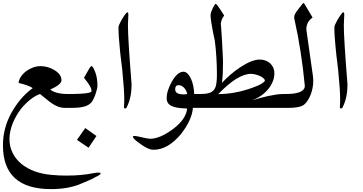

<svg xmlns="http://www.w3.org/2000/svg" viewBox="-44 -786 2415 1278"><path d="M583.5 397Q582.5 397.9 575.9 401.4Q569.3 404.8 559.8 409.2Q550.3 413.6 538.6 418.5Q526.9 423.3 516.1 428Q505.4 432.6 496.3 436.3Q487.3 439.9 482.9 441.9Q445.8 456.5 398.7 464.6Q351.6 472.7 294.9 472.7Q-24.4 472.7 -24.4 181.2Q-24.4 68.8 30.3 -32.2Q58.1 -82.5 93.3 -124.5Q128.4 -166.5 173.8 -199.7Q159.7 -209.5 135.5 -218Q111.3 -226.6 79.6 -233.9Q82 -256.3 95.9 -276.6Q109.9 -296.9 130.4 -312.3Q150.9 -327.6 175.8 -336.7Q200.7 -345.7 224.6 -345.7Q273.9 -345.7 316.9 -320.3H316.4Q365.2 -292.5 365.2 -251Q365.2 -223.6 290.5 -189.9Q326.2 -160.2 411.1 -160.2H425.3V-67.9H391.6Q364.7 -67.9 343.8 -75.7Q322.8 -83.5 303.5 -96.4Q284.2 -109.4 264.9 -126Q245.6 -142.6 222.7 -160.2Q192.4 -150.4 159.4 -124.5Q126.5 -98.6 97.2 -63.5Q79.6 -40.5 65.2 -15.6Q50.8 9.3 40.5 35.2Q30.3 61 24.7 87.2Q19 113.3 19 138.2Q19 189.5 39.8 231.4Q60.5 273.4 97.9 304.4Q135.3 335.4 187.5 354.5Q239.7 373.5 302.7 378.4Q328.6 380.9 351.8 381.8Q375 382.8 398.4 382.8Q500.5 382.8 580.1 366.2Q588.4 364.7 596.2 363.8Q604 362.8 611.3 362.8Q626 362.8 626 368.7Q626 377.4 583 397Z M598.1 119.1 545.4 197.3 468.3 145 523.4 66.4ZM604.5 -216.3Q604.5 -205.6 600.6 -189.2Q596.7 -172.9 590.6 -156Q584.5 -139.2 577.1 -124.8Q569.8 -110.4 563.5 -103.5Q554.7 -94.2 543.5 -87.6Q532.2 -81.1 516.8 -76.7Q501.5 -72.3 480.5 -70.1Q459.5 -67.9 430.7 -67.9H396.5V-160.2H411.1Q458.5 -160.2 488.5 -161.9Q518.6 -163.6 535.6 -166.3Q552.7 -168.9 559.1 -172.6Q565.4 -176.3 565.4 -180.2Q565.4 -186 563.2 -193.8Q561 -201.7 555.4 -211.9Q549.8 -222.2 540 -236.1Q530.3 -250 515.1 -268.1L553.7 -335.9V-335Q559.6 -345.7 565.4 -345.7Q570.3 -345.7 574.2 -338.4V-338.9Q604.5 -288.6 604.5 -216.3Z M831.1 -235.4Q831.5 -231.9 831.5 -227.5Q831.5 -223.1 831.5 -218.8Q831.5 -134.3 798.8 -70.3Q795.9 -64 789.6 -64Q781.2 -64 781.2 -72.8Q781.2 -82.5 782.2 -93.8Q783.2 -105 783.2 -118.7Q783.2 -153.8 780.3 -198.5Q777.3 -243.2 771.5 -301.8Q771.5 -304.7 770.3 -315.9Q769 -327.1 767.3 -342.8Q765.6 -358.4 763.2 -376.7Q760.7 -395 758.8 -412.1Q756.8 -429.2 755.4 -443.4Q753.9 -457.5 753.4 -464.8Q749.5 -501 747.1 -536.9Q744.6 -572.8 744.6 -605.5Q744.6 -610.8 749.8 -622.8Q754.9 -634.8 763.7 -650.9Q778.3 -675.8 788.8 -689.9Q799.3 -704.1 804.7 -704.1Q810.5 -704.1 810.5 -689Q810.5 -674.8 809.1 -657Q807.6 -639.2 807.6 -617.2Q807.6 -571.3 813.5 -476.6Q819.3 -381.8 831.1 -235.4Z M1178.2 -157.7Q1191.4 -157.7 1202.1 -160.6Q1199.7 -172.9 1194.1 -183.6Q1188.5 -194.3 1180.9 -202.1Q1173.3 -210 1164.1 -214.6Q1154.8 -219.2 1144.5 -219.2Q1122.1 -219.2 1122.1 -190.9Q1122.1 -157.7 1178.2 -157.7ZM1301.3 -67.9H1240.2Q1236.8 -27.3 1217 15.9Q1197.3 59.1 1162.1 104.5Q1119.6 156.2 1073.2 183.6Q1026.9 210.9 977.5 210.9Q958 210.9 932.4 198.2Q906.7 185.5 874.5 160.6Q840.8 135.3 840.8 124Q840.8 118.7 851.1 118.7Q857.4 118.7 871.8 121.6Q886.2 124.5 901.9 128.2Q917.5 131.8 932.1 134.8Q946.8 137.7 954.1 137.7Q1021.5 137.7 1109.9 71.3Q1154.8 37.1 1177.2 2.4Q1199.7 -32.2 1201.2 -64Q1130.4 -64.9 1097.9 -80.6Q1065.4 -96.2 1065.4 -131.8Q1065.4 -157.7 1074.2 -185.1Q1083 -212.4 1100.1 -243.2Q1137.7 -308.6 1176.8 -308.6Q1191.9 -308.6 1204.8 -295.7Q1217.8 -282.7 1227.3 -261.7Q1236.8 -240.7 1242.4 -214.1Q1248 -187.5 1248.5 -160.2H1301.3Z M1718.8 -249Q1718.8 -257.8 1709.2 -265.9Q1699.7 -273.9 1685.8 -280.3Q1671.9 -286.6 1655.8 -290.5Q1639.6 -294.4 1626.5 -294.4Q1538.6 -294.4 1408.7 -159.7Q1460.9 -159.7 1515.9 -169.4Q1570.8 -179.2 1627 -198.7Q1673.8 -214.8 1696.3 -228.5Q1718.8 -242.2 1718.8 -249ZM1873 -67.9H1272V-160.2H1286.6Q1322.3 -160.2 1344.5 -166Q1366.7 -171.9 1378.9 -186.5Q1391.1 -201.2 1395.5 -225.8Q1399.9 -250.5 1399.9 -288.1Q1399.9 -347.2 1396.2 -405.8Q1392.6 -464.4 1385.7 -516.1Q1384.8 -521 1382.1 -533Q1379.4 -544.9 1376.2 -560.8Q1373 -576.7 1369.6 -595Q1366.2 -613.3 1363.5 -630.4Q1360.8 -647.5 1359.1 -661.6Q1357.4 -675.8 1357.4 -684.1Q1357.4 -693.4 1361.8 -706.5Q1366.2 -719.7 1372.1 -731.7Q1377.9 -743.7 1383.5 -752.2Q1389.2 -760.7 1391.6 -760.7Q1394.5 -760.7 1402.1 -751.2Q1409.7 -741.7 1418.2 -728.8Q1426.8 -715.8 1435.1 -702.9Q1443.4 -689.9 1448.2 -682.6Q1429.2 -658.7 1425.8 -628.9Q1426.8 -621.1 1428.2 -600.1Q1429.7 -579.1 1431.4 -552.2Q1433.1 -525.4 1434.8 -495.8Q1436.5 -466.3 1437.7 -440.7Q1439 -415 1439.7 -396.7Q1440.4 -378.4 1440.4 -374Q1440.4 -335.9 1439 -301.8Q1437.5 -267.6 1433.6 -234.4Q1459 -262.7 1489.5 -288.8Q1520 -314.9 1553.7 -337.4Q1592.8 -363.3 1625.7 -376.5Q1658.7 -389.6 1684.1 -389.6Q1705.1 -389.6 1722.9 -383.3Q1740.7 -377 1753.9 -364.7Q1767.1 -352.5 1774.7 -335.7Q1782.2 -318.8 1782.2 -297.4Q1782.2 -269.5 1771.2 -242.7Q1760.3 -215.8 1741 -192.4Q1721.7 -168.9 1694.8 -149.9Q1668 -130.9 1636.2 -119.1Q1640.1 -120.1 1644.5 -120.8Q1648.9 -121.6 1654.3 -124Q1670.9 -128.9 1693.8 -135.3Q1716.8 -141.6 1741.9 -147Q1767.1 -152.3 1792.5 -156.2Q1817.9 -160.2 1839.4 -160.2H1873Z M2039.1 -279.3Q2040 -271.5 2040.5 -262.9Q2041 -254.4 2041 -245.6Q2041 -223.6 2036.6 -200.7Q2032.2 -177.7 2024.2 -156.7Q2016.1 -135.7 2004.9 -118.2Q1993.7 -100.6 1980.5 -89.8Q1966.3 -78.6 1939.7 -73.2Q1913.1 -67.9 1877.9 -67.9H1843.8V-160.2H1858.4Q1920.9 -160.2 1952.9 -173.8Q1984.9 -187.5 1984.9 -214.8V-217.3Q1984.9 -218.3 1984.6 -218.8Q1984.4 -219.2 1984.4 -219.7Q1979.5 -273.4 1972.4 -329.3Q1965.3 -385.3 1956.8 -440.9Q1948.2 -496.6 1938 -550.8Q1927.7 -605 1916.5 -654.8Q1914.1 -660.2 1914.1 -671.4Q1914.1 -681.2 1919.9 -692.6Q1925.8 -704.1 1934.3 -715.8Q1942.9 -727.5 1952.6 -739Q1962.4 -750.5 1969.7 -760.7Q1973.1 -765.6 1976.6 -765.6Q1980 -765.6 1981.9 -761.2L2036.6 -669.4Q1995.1 -640.6 1995.1 -590.8Q1995.1 -586.9 1996.6 -578.1Z M2268.1 -235.4Q2268.6 -231.9 2268.6 -227.5Q2268.6 -223.1 2268.6 -218.8Q2268.6 -134.3 2235.8 -70.3Q2232.9 -64 2226.6 -64Q2218.3 -64 2218.3 -72.8Q2218.3 -82.5 2219.2 -93.8Q2220.2 -105 2220.2 -118.7Q2220.2 -153.8 2217.3 -198.5Q2214.4 -243.2 2208.5 -301.8Q2208.5 -304.7 2207.3 -315.9Q2206.1 -327.1 2204.3 -342.8Q2202.6 -358.4 2200.2 -376.7Q2197.8 -395 2195.8 -412.1Q2193.8 -429.2 2192.4 -443.4Q2190.9 -457.5 2190.4 -464.8Q2186.5 -501 2184.1 -536.9Q2181.6 -572.8 2181.6 -605.5Q2181.6 -610.8 2186.8 -622.8Q2191.9 -634.8 2200.7 -650.9Q2215.3 -675.8 2225.8 -689.9Q2236.3 -704.1 2241.7 -704.1Q2247.6 -704.1 2247.6 -689Q2247.6 -674.8 2246.1 -657Q2244.6 -639.2 2244.6 -617.2Q2244.6 -571.3 2250.5 -476.6Q2256.3 -381.8 2268.1 -235.4Z"/></svg>

Font: XB Zar
Style: Regular
Weight: 400
Designer: Behnam
Foundry: Irmug
Version: Version 8.005 2009